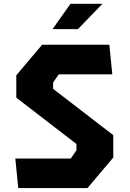

<svg xmlns="http://www.w3.org/2000/svg" viewBox="-20 -958 660 978"><path d="M73 0H425.5L557 -155.5V-269.5L250.5 -505.5V-537.5L279.5 -579.5H552L537 -730H194.5L63 -574.5V-460.5L369.5 -224.5V-192.5L340.5 -150.5H58ZM247.5 -809.5 339 -938.5H501.5L377 -809.5Z"/></svg>

Font: Monaspace Krypton ExtraBold
Style: Regular
Weight: 800
Designer: Riley Cran & the Lettermatic Team
Foundry: Lettermatic
Version: Version 1.101 (Monaspace Krypton)